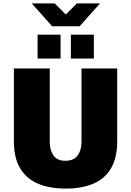

<svg xmlns="http://www.w3.org/2000/svg" viewBox="-20 -1087 764 1119"><path d="M363 12Q268 12 200.5 -17Q133 -46 97 -107Q61 -168 61 -262V-688H270V-260Q270 -212 291.5 -181Q313 -150 361 -150Q410 -150 432.5 -181Q455 -212 455 -260V-688H663V-262Q663 -168 627.5 -107Q592 -46 525 -17Q458 12 363 12ZM199 -746V-885H333V-746ZM393 -746V-885H527V-746ZM165 -1067H299L389 -977H338L428 -1067H563L444 -934H284Z"/></svg>

Font: Archivo SemiCondensed Black
Style: Regular
Weight: 900
Width: 4
Designer: Hector Gatti
Foundry: Omnibus-Type
Version: Version 2.001